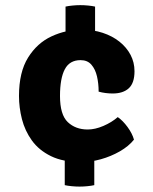

<svg xmlns="http://www.w3.org/2000/svg" viewBox="-20 -680 580 728"><path d="M281.5 27.5Q267.5 27.5 252 26Q236.5 24.5 225.5 22V-141H337.5V22Q326.5 24.5 311.2 26Q296 27.5 281.5 27.5ZM228.5 -487.5V-655Q239.5 -657.5 255 -659Q270.5 -660.5 284.5 -660.5Q299 -660.5 314.2 -659Q329.5 -657.5 340.5 -655V-487.5ZM288 -65.5Q219 -65.5 173.2 -88Q127.5 -110.5 101 -147.2Q74.5 -184 63.2 -228.2Q52 -272.5 52 -316Q52 -406.5 86.5 -461.8Q121 -517 175.5 -542.2Q230 -567.5 289.5 -567.5Q333 -567.5 369.5 -555.5Q406 -543.5 433 -522Q460 -500.5 475 -472Q490 -443.5 490 -410Q490 -365.5 468.5 -345.5Q447 -325.5 407 -325.5Q395 -325.5 380.8 -327.2Q366.5 -329 354 -332.5Q354 -363 347.8 -390.2Q341.5 -417.5 326.5 -434.8Q311.5 -452 285.5 -452Q244 -452 225.8 -417.5Q207.5 -383 207.5 -316Q207.5 -245 237 -217Q266.5 -189 312.5 -189Q340.5 -189 372 -202.5Q403.5 -216 426.5 -236Q445.5 -223 463.5 -198.5Q481.5 -174 488 -150.5Q468 -125.5 434.5 -106.2Q401 -87 362.5 -76.2Q324 -65.5 288 -65.5Z"/></svg>

Font: Signika
Style: Bold
Weight: 700
Designer: Anna Giedry
Foundry: Anna Giedry
Version: Version 2.001